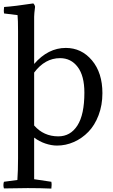

<svg xmlns="http://www.w3.org/2000/svg" viewBox="-27 -836 665 1129"><path d="M315.9 -34.2Q387.2 -34.2 428.2 -98.1Q469.2 -162.1 469.2 -291Q469.2 -390.1 429.9 -442.1Q390.6 -494.1 326.2 -494.1Q237.3 -494.1 173.8 -409.2V-98.1Q230 -34.2 315.9 -34.2ZM79.1 -652.8Q79.1 -720.2 76.2 -747.1L-2.9 -756.8Q-6.3 -772.9 -2.9 -794.9Q60.5 -799.3 168.9 -815.9Q177.7 -807.1 179.2 -795.9Q173.8 -753.9 173.8 -737.8V-460Q255.9 -554.2 359.9 -554.2Q452.1 -554.2 513.7 -481.2Q575.2 -408.2 575.2 -288.1Q575.2 -217.8 552.7 -158.7Q530.3 -99.6 492.9 -61Q455.6 -22.5 407.7 -1.2Q359.9 20 308.1 20Q275.4 20 239.3 7.8Q203.1 -4.4 173.8 -26.9V217.8L274.9 232.9Q278.3 249 274.9 272.9Q211.9 270 136.2 270Q80.1 270 -3.9 272Q-9.8 252.4 -3.9 232.9L75.2 222.2Q79.1 167.5 79.1 95.2Z"/></svg>

Font: Adamina
Style: Regular
Weight: 400
Designer: Cyreal (www.cyreal.org)
Foundry: Cyreal (www.cyreal.org)
Version: Version 1.010